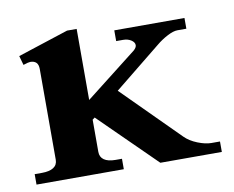

<svg xmlns="http://www.w3.org/2000/svg" viewBox="-61 -575 793 652"><g transform="rotate(-10 335.5 -248.5)"><path d="M654 -36V0H442L249 -190L241 -184V-73Q241 -55 254.5 -45.5Q268 -36 294 -36H316V0H15V-36H40Q66 -36 80 -45Q94 -54 94 -72V-385Q94 -414 66 -414Q60 -414 42 -408L33 -440L208 -497H241V-252L419 -391Q429 -400 429 -408Q429 -418 417.5 -425.5Q406 -433 390 -433H366V-470H608V-433H577Q563 -433 542 -422Q521 -411 503 -396L342 -266L534 -74Q551 -57 577.5 -46.5Q604 -36 624 -36Z"/></g></svg>

Font: Taviraj SemiBold
Style: Regular
Weight: 600
Designer: Katatrad Team
Foundry: CadsonDemak
Version: Version 1.001